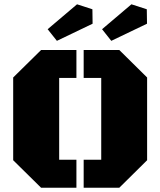

<svg xmlns="http://www.w3.org/2000/svg" viewBox="-20 -883 754 903"><path d="M258.3 -131.8H339.4V0H173.3L42 -129.4V-518.6L173.3 -647.9H339.4V-516.6H258.3ZM456.1 -516.6H373.5V-647.9H541L671.9 -518.6V-129.4L541 0H373.5V-131.8H456.1ZM342.3 -862.8 414.6 -839.4 415.5 -771.5 247.6 -690.9 204.1 -745.6ZM598.1 -862.8 670.4 -839.4 671.4 -771.5 503.4 -690.9 460 -745.6Z"/></svg>

Font: Black Ops One
Style: Regular
Weight: 400
Designer: James Grieshaber
Foundry: James Grieshaber
Version: Version 1.002